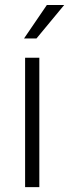

<svg xmlns="http://www.w3.org/2000/svg" viewBox="-20 -764 282 784"><path d="M140.6 -528.3V0H82.5V-528.3ZM78.1 -606.9 171.4 -743.7H242.2L128.9 -606.9Z"/></svg>

Font: Vazirmatn FD ExtraLight
Style: Regular
Weight: 200
Designer: Saber Rastikerdar
Foundry: Saber Rastikerdar
Version: Version 33.003